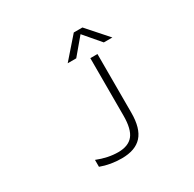

<svg xmlns="http://www.w3.org/2000/svg" viewBox="-201 -1165 1402 1389"><g transform="rotate(-30 500.0 -470.5)"><path d="M808.6 -781.2H737.3L621.1 -917L506.8 -781.2H435.5L585 -952.1H657.2ZM595.7 -731.4H655.3V-241.2Q655.3 -110.4 600.1 -49.8Q544.9 10.7 431.6 10.7Q337.9 10.7 256.8 -19.5V-77.1Q347.7 -41 431.6 -41Q516.6 -41 556.2 -89.8Q595.7 -138.7 595.7 -251Z"/></g></svg>

Font: GenEi Gothic M Light
Style: Regular
Weight: 300
Designer: o_tamon (Modified); [Source Han Sans]
Ryoko NISHIZUKA  (kana & ideographs); Paul D. Hunt (Latin, Greek & Cyrillic); Wenl
Version: Version 1.1a;Original Version 1.004